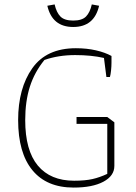

<svg xmlns="http://www.w3.org/2000/svg" viewBox="-20 -838 613 868"><path d="M194 -812 227 -818Q235 -782 253 -763.5Q271 -745 311 -745Q351 -745 369 -763.5Q387 -782 395 -818L428 -812Q406 -716 311 -716Q216 -716 194 -812ZM62 -295Q62 -439 126 -529.5Q190 -620 323 -620Q372 -620 413.5 -610.5Q455 -601 484 -585V-554Q484 -538 482 -519Q480 -500 477 -490H461L450 -576Q393 -589 320 -589Q244 -589 181 -567Q136 -512 115 -446Q94 -380 94 -295Q94 -158 151 -89.5Q208 -21 315 -21Q365 -21 398 -28.5Q431 -36 465 -52V-278H326V-309H465L497 -285V-88Q497 -43 447.5 -16.5Q398 10 313 10Q191 10 126.5 -68.5Q62 -147 62 -295Z"/></svg>

Font: Athiti ExtraLight
Style: Regular
Weight: 275
Designer: CadsonDemak Team
Foundry: CadsonDemak
Version: Version 1.033